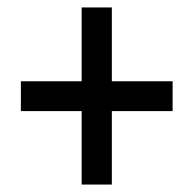

<svg xmlns="http://www.w3.org/2000/svg" viewBox="-20 -584 520 515"><path d="M199 -286H36V-366H199V-564H280V-366H443V-286H280V-89H199Z"/></svg>

Font: Noto Sans Telugu Condensed Medium
Style: Regular
Weight: 500
Width: 3
Designer: Jelle Bosma - Monotype Design Team
Foundry: Monotype Imaging Inc.
Version: Version 2.005; ttfautohint (v1.8.4.7-5d5b)